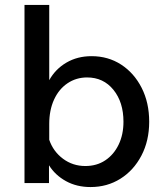

<svg xmlns="http://www.w3.org/2000/svg" viewBox="-20 -740 673 776"><path d="M178 0H79V-720H179V-416Q204 -461 248.5 -487Q293 -513 350 -513Q417 -513 469.5 -479Q522 -445 552.5 -385Q583 -325 583 -248Q583 -171 551.5 -111Q520 -51 466.5 -17.5Q413 16 346 16Q290 16 246.5 -8Q203 -32 178 -72ZM179 -239V-175Q195 -128 234.5 -98.5Q274 -69 325 -69Q371 -69 405.5 -92Q440 -115 459.5 -155.5Q479 -196 479 -248Q479 -327 438.5 -377Q398 -427 332 -427Q288 -427 253 -403.5Q218 -380 198.5 -337.5Q179 -295 179 -239Z"/></svg>

Font: Wix Madefor Text Medium
Style: Regular
Weight: 500
Designer: Dalton Maag Ltd
Foundry: Dalton Maag Ltd
Version: Version 3.100